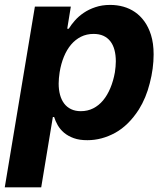

<svg xmlns="http://www.w3.org/2000/svg" viewBox="-39 -573 692 797"><path d="M132.1 204.5H-19.2L105.8 -545.5H255L240.1 -453.8H246.4Q256.4 -470.2 271.7 -487.6Q286.9 -505 308.2 -519.5Q329.5 -534.1 357.1 -543.3Q384.6 -552.6 418.3 -552.6Q447.1 -552.6 473.2 -545.3Q499.3 -538 521.3 -522.9Q543.3 -507.8 560.4 -484.2Q577.4 -460.6 587.7 -428.3Q598.7 -393.1 598.7 -347.3Q598.7 -288.7 582.7 -227.6Q567.5 -166.5 537.3 -118.3Q495 -52.6 439.3 -21.7Q383.2 8.9 324.2 8.9Q291.2 9.2 267.2 0.5Q243.3 -8.2 226.9 -22Q210.6 -35.9 200.6 -53.3Q190.7 -70.7 185.7 -87.4H180.4ZM296.5 -111.5Q324.6 -111.5 347.8 -123.2Q371.1 -134.9 388.8 -156.2Q406.6 -177.6 419 -207.2Q431.5 -236.9 437.9 -272.7Q439.6 -284.8 440.7 -296.2Q441.8 -307.5 441.8 -318.2Q441.8 -344.8 436.1 -365.9Q430.4 -387.1 418.9 -401.8Q407.3 -416.5 390.1 -424.4Q372.9 -432.2 349.4 -432.2Q320.7 -432.2 297.2 -420.5Q273.8 -408.7 256 -387.8Q238.3 -366.8 226.2 -337.4Q214.1 -307.9 208.5 -272.7Q206.7 -260.3 205.6 -248.8Q204.5 -237.2 204.5 -226.2Q204.5 -200.6 210.2 -179.5Q215.9 -158.4 227.3 -143.3Q238.6 -128.2 256 -119.9Q273.4 -111.5 296.5 -111.5Z"/></svg>

Font: Linik Sans
Style: Bold Italic
Weight: 700
Italic angle: 9°
Designer: Fonts by Rasmus Andersson / Changes by Cristiano Sobral with parts from Marc Monis
Foundry: rsms
Version: Version 3.020; ttfautohint (v1.6)